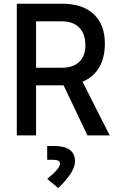

<svg xmlns="http://www.w3.org/2000/svg" viewBox="-20 -713 626 1011"><path d="M68.4 0V-693.4H306.6Q414.6 -693.4 473.4 -638.7Q532.2 -584 532.2 -483.4Q532.2 -408.7 502 -357.7Q471.7 -306.6 414.6 -282.7L557.6 0H440.4L314.9 -263.7Q310.5 -263.7 306.6 -263.7H169.9V0ZM169.9 -356.4H306.6Q364.7 -356.4 397.2 -387.2Q429.7 -418 429.7 -473.6Q429.7 -534.7 397.2 -567.6Q364.7 -600.6 306.6 -600.6H169.9ZM286.6 277.3 228.5 229Q295.9 175.3 295.9 147.5Q295.9 128.4 260.3 128.4H228.5V55.7H265.1Q375 55.7 375 137.2Q375 192.4 286.6 277.3Z"/></svg>

Font: CaskaydiaCove NFP
Style: Regular
Weight: 400
Designer: Aaron Bell
Foundry: Saja Typeworks
Version: Version 2111.001; VTT 6.35;Nerd Fonts 3.1.1